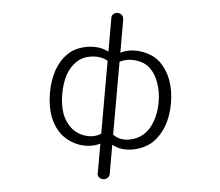

<svg xmlns="http://www.w3.org/2000/svg" viewBox="-57 -767 1113 971"><g transform="rotate(5 500.0 -281.0)"><path d="M532.2 -675.8 531.2 -674.8Q531.2 -688.5 521.5 -696.3Q512.7 -703.1 501 -703.1Q489.3 -703.1 480.5 -696.3Q471.7 -688.5 471.7 -675.8V-503.9Q427.7 -528.3 366.2 -519.5Q304.7 -509.8 269.5 -475.6Q233.4 -442.4 213.9 -389.6Q195.3 -336.9 195.3 -270.5Q195.3 -206.1 213.9 -153.3Q233.4 -101.6 269.5 -68.4Q307.6 -34.2 361.3 -23.4Q419.9 -12.7 471.7 -37.1V110.4H470.7Q470.7 124 479.5 132.8Q488.3 140.6 501 140.6Q513.7 140.6 522.5 132.8Q532.2 124 532.2 110.4V-37.1Q579.1 -10.7 639.6 -22.5Q695.3 -33.2 735.4 -68.4Q770.5 -102.5 790 -153.3Q809.6 -206.1 809.6 -270.5Q809.6 -336.9 790 -389.6Q770.5 -440.4 735.4 -474.6Q697.3 -509.8 639.6 -518.6Q580.1 -528.3 532.2 -503.9ZM471.7 -458V-87.9Q436.5 -64.5 389.6 -71.3Q347.7 -77.1 317.4 -104.5Q288.1 -130.9 272.5 -172.9Q257.8 -215.8 257.8 -270.5Q257.8 -327.1 272.5 -371.1Q288.1 -414.1 317.4 -440.4Q345.7 -466.8 391.6 -472.7Q436.5 -477.5 471.7 -458ZM532.2 -458Q569.3 -477.5 614.3 -471.7Q659.2 -466.8 687.5 -439.5Q715.8 -413.1 730.5 -370.1Q747.1 -326.2 747.1 -270.5Q747.1 -215.8 730.5 -172.9Q715.8 -130.9 687.5 -104.5Q656.2 -77.1 614.3 -70.3Q566.4 -62.5 532.2 -87.9Z"/></g></svg>

Font: GulimChe
Style: Regular
Weight: 400
Monospace: yes
Version: Version 2.21